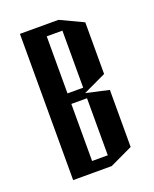

<svg xmlns="http://www.w3.org/2000/svg" viewBox="-113 -598 563 702"><g transform="rotate(-20 169.0 -247.5)"><path d="M289 -490V-289L200 -247L289 -227V-5L200 37H50V-532H200ZM200 -5V-227H139V-5ZM200 -268V-490H139V-268Z"/></g></svg>

Font: Frankia
Style: Regular
Weight: 400
Version: Version 001.000